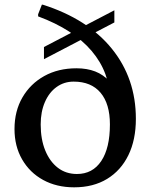

<svg xmlns="http://www.w3.org/2000/svg" viewBox="-20 -788 644 821"><path d="M297 13Q222 13 164.5 -18.5Q107 -50 74.5 -106.5Q42 -163 42 -236Q42 -313 76 -371.5Q110 -430 169.5 -463Q229 -496 307 -496Q352 -496 387 -482.5Q422 -469 451 -438H498V-256H450Q450 -344 410 -391.5Q370 -439 295 -439Q254 -439 222 -416Q190 -393 172 -351.5Q154 -310 154 -256Q154 -192 173.5 -144.5Q193 -97 227.5 -70.5Q262 -44 309 -44Q376 -44 413 -99.5Q450 -155 450 -256V-360Q450 -478 372 -570Q294 -662 143 -718V-727L159 -768H163Q355 -707 458 -580Q561 -453 561 -280Q561 -190 529 -124.5Q497 -59 438 -23Q379 13 297 13ZM168 -535V-587L469 -744V-692Z"/></svg>

Font: Platypi Light
Style: Regular
Weight: 400
Version: Version 1.200